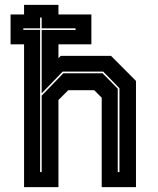

<svg xmlns="http://www.w3.org/2000/svg" viewBox="-20 -770 651 790"><path d="M79 0V-587.5H23.5V-710.5H79V-750H220.5V-710.5H356V-587.5H220.5V-530.5L230 -540H437L539.5 -437V0H398.5V-368L367.5 -399H261L220.5 -358.5V0ZM145 -62H151.5V-376.5L240.5 -468.5H402L464.5 -405V-62H471.5V-407L404.5 -475.5H238L151.5 -386V-646.5H291V-653.5H151.5V-698H145V-653.5H76V-647H145Z"/></svg>

Font: Tourney Expanded ExtraBold
Style: Regular
Weight: 800
Width: 7
Designer: Tyler Finck
Foundry: Etcetera Type Co
Version: Version 1.010; ttfautohint (v1.8.3)